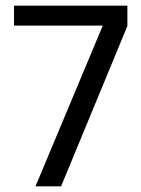

<svg xmlns="http://www.w3.org/2000/svg" viewBox="-20 -659 500 679"><path d="M105.5 0 343.5 -568.5H29.5V-639H430.5V-567L196 0Z"/></svg>

Font: Anek Bangla
Style: Regular
Weight: 400
Designer: Sulekha Rajkumar (Bangla), Yesha Goshar (Latin)
Foundry: Ek Type
Version: Version 1.003